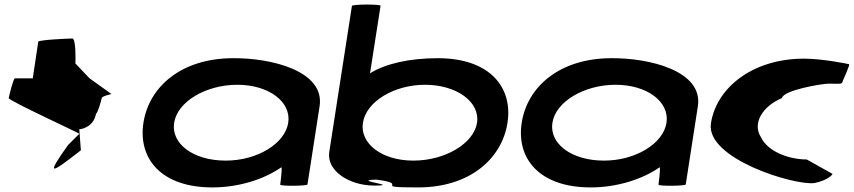

<svg xmlns="http://www.w3.org/2000/svg" viewBox="-20 -810 3726 838"><path d="M18 -382C16 -371 334 -226 326 -226L277 -177C175 -34 204 -54 333 -154L326 -246C342 -246 391 -261 399 -314C406 -314 422 -371 424 -382C426 -392 473 -400 466 -400L371 -468L309 -533C310 -540 312 -642 296 -642C280 -642 148 -636 147 -628L123 -468H45C38 -468 20 -392 18 -382Z M606 -274C582 -118 683 8 907 8C1023 8 1134 -28 1208 -80C1213 -76 1203 -4 1203 -4C1202 3 1321 2 1322 -5L1375 -347C1398 -500 1165 -558 993 -556C769 -554 630 -430 606 -274ZM740 -274C754 -366 878 -440 1016 -440C1153 -440 1252 -366 1238 -274C1224 -184 1104 -109 965 -109C822 -109 726 -184 740 -274Z M1417 -146C1405 -66 1502 0 1614 0C1735 0 1505 -23 1623 -26C1778 -6 1590 8 1805 8C2031 8 2171 -118 2195 -274C2219 -430 2117 -556 1891 -556C1767 -556 1662 -532 1595 -490L1641 -785C1642 -792 1517 -792 1516 -784ZM1564 -274C1578 -366 1699 -440 1835 -440C1972 -440 2076 -366 2062 -274C2048 -184 1923 -109 1784 -109C1646 -109 1550 -184 1564 -274Z M2257 -274C2233 -118 2334 8 2558 8C2674 8 2785 -28 2859 -80C2864 -76 2854 -4 2854 -4C2853 3 2972 2 2973 -5L3026 -347C3049 -500 2816 -558 2644 -556C2420 -554 2281 -430 2257 -274ZM2391 -274C2405 -366 2529 -440 2667 -440C2804 -440 2903 -366 2889 -274C2875 -184 2755 -109 2616 -109C2473 -109 2377 -184 2391 -274Z M3083 -272C3059 -118 3445 0 3534 -11C3593 -22 3620 -52 3612 -52L3501 -114C3421 -114 3330 -150 3302 -210C3262 -270 3307 -346 3393 -382C3398 -416 3566 -445 3599 -445C3633 -445 3655 -441 3657 -452C3659 -462 3693 -530 3685 -530C3685 -530 3573 -554 3489 -554C3266 -554 3107 -428 3083 -272Z"/></svg>

Font: Ampere
Style: SuExtIta
Weight: 400
Version: Version 1